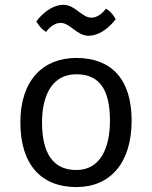

<svg xmlns="http://www.w3.org/2000/svg" viewBox="-20 -757 623 787"><path d="M63.5 -255.4C63.5 -83 148.4 9.8 293 9.8C432.6 9.8 519.5 -89.8 519.5 -262.7C519.5 -434.6 434.6 -519.5 293 -519.5C156.2 -519.5 63.5 -427.7 63.5 -255.4ZM152.3 -255.4C152.3 -369.1 195.8 -452.6 293 -452.6C390.1 -452.6 430.7 -386.2 430.7 -262.7C430.7 -148.4 390.1 -60.1 293 -60.1C195.8 -60.1 152.3 -131.3 152.3 -255.4ZM168.9 -626C168.9 -626 192.9 -663.1 228.5 -663.1C267.6 -663.1 294.9 -610.4 342.8 -610.4C406.2 -610.4 454.1 -678.2 454.1 -678.2C454.1 -678.2 441.4 -706.1 414.1 -721.7C414.1 -721.7 390.1 -684.6 354.5 -684.6C315.4 -684.6 288.1 -737.3 240.2 -737.3C176.8 -737.3 128.9 -669.4 128.9 -669.4C128.9 -669.4 143.6 -641.1 168.9 -626Z"/></svg>

Font: Basic
Style: Regular
Weight: 400
Designer: Magnus Gaarde
Foundry: Magnus Gaarde
Version: Version 1.001